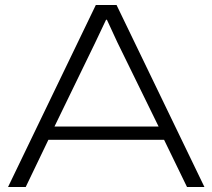

<svg xmlns="http://www.w3.org/2000/svg" viewBox="-20 -749 851 769"><path d="M12.2 0 363.8 -729H446.8L798.8 0H729L637.2 -189H173.8L83 0ZM198.2 -242.2H615.2L450.2 -579.1L408.2 -669.9H404.8L360.8 -577.1Z"/></svg>

Font: Lumene Sans Expanded Light
Style: Regular
Weight: 300
Width: 7
Designer: Deni Anggara
Version: Version 1.003;Glyphs 3.1.2 (3151)